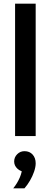

<svg xmlns="http://www.w3.org/2000/svg" viewBox="-20 -740 277 1044"><path d="M174 0H62V-720H174ZM113 284H52Q74 257 87.5 225.5Q101 194 99 173L118 194Q93 194 75 177.5Q57 161 57 138Q57 115 73.5 98.5Q90 82 113 82Q141 82 157.5 100.5Q174 119 174 148Q174 168 165.5 193Q157 218 143 242Q129 266 113 284Z"/></svg>

Font: Wix Madefor Display SemiBold
Style: Regular
Weight: 600
Designer: Dalton Maag Ltd
Foundry: Dalton Maag Ltd
Version: Version 3.100